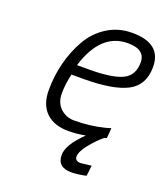

<svg xmlns="http://www.w3.org/2000/svg" viewBox="-129 -600 760 873"><g transform="rotate(20 251.5 -163.5)"><path d="M317 182Q249 182 249 122Q249 73 322 2Q280 10 240 10Q170 10 131.5 -27.5Q93 -65 93 -134.5Q93 -204 109.5 -268Q126 -332 157.5 -387Q189 -442 242 -475.5Q295 -509 362 -509Q503 -509 503 -395Q503 -307 435 -271.5Q367 -236 222 -236H166Q154 -186 154 -141Q154 -96 181.5 -70Q209 -44 249 -44Q326 -44 396 -62L420 -69L416 -20Q411 -18 404 -16Q373 10 344 46Q315 82 315 106Q315 128 343 128L394 122L388 173Q346 182 317 182ZM234 -285Q344 -285 393.5 -308.5Q443 -332 443 -395Q443 -458 359 -458Q228 -458 175 -285Z"/></g></svg>

Font: Titillium Web Light
Style: Italic
Weight: 300
Italic angle: -13°
Version: Version 1.002;PS 57.000;hotconv 1.0.70;makeotf.lib2.5.55311